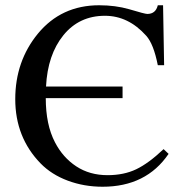

<svg xmlns="http://www.w3.org/2000/svg" viewBox="-20 -696 691 730"><path d="M602 -129 621 -111Q536 14 370 14Q300 14 238 -9Q176 -32 134 -75Q38 -174 38 -319Q38 -463 124 -568Q213 -676 357 -676Q419 -676 471 -661Q531 -643 540 -643Q572 -643 580 -676H600L604 -448H580Q564 -529 536 -560Q468 -636 379 -636Q281 -636 221 -562Q161 -488 155 -367H446V-323H154Q154 -222 189 -155Q219 -97 270 -63.5Q321 -30 389 -30Q451 -30 498 -52.5Q545 -75 602 -129Z"/></svg>

Font: STIX Math
Style: Regular
Weight: 400
Designer: MicroPress Inc., with final additions and corrections provided by Coen Hoffman, Elsevier (retired)
Version: Version 1.1.1